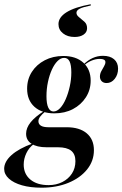

<svg xmlns="http://www.w3.org/2000/svg" viewBox="-64 -691 576 904"><path d="M131.5 192.7Q79 192.7 39.5 181.5Q0 170.2 -22.2 150Q-44.4 129.8 -44.4 104Q-44.4 70.2 -9.7 39.1Q25 8.1 89.5 -15.3L94.4 -12.1Q72.6 4 60.1 30.2Q47.6 56.5 47.6 83.9Q47.6 128.2 79 154.4Q110.5 180.6 164.5 180.6Q200.8 180.6 229.4 166.1Q258.1 151.6 274.6 126.2Q291.1 100.8 291.1 67.7Q291.1 34.7 271 18.5Q250.8 2.4 208.9 2.4H155.6Q109.7 2.4 84.3 -14.1Q58.9 -30.6 58.9 -61.3Q58.9 -88.7 80.2 -115.3Q101.6 -141.9 145.2 -169.4L149.2 -166.1Q132.3 -151.6 124.6 -141.1Q116.9 -130.6 116.9 -120.2Q116.9 -106.5 128.6 -99.2Q140.3 -91.9 164.5 -91.9H250Q310.5 -91.9 344.4 -63.3Q378.2 -34.7 378.2 16.1Q378.2 66.9 346 106.9Q313.7 146.8 258.1 169.8Q202.4 192.7 131.5 192.7ZM191.9 -157.3Q132.3 -157.3 98 -188.3Q63.7 -219.4 63.7 -273.4Q63.7 -317.7 85.9 -352.4Q108.1 -387.1 146.8 -407.3Q185.5 -427.4 233.9 -427.4Q293.5 -427.4 328.2 -396Q362.9 -364.5 362.9 -311.3Q362.9 -267.7 340.3 -232.7Q317.7 -197.6 279.4 -177.4Q241.1 -157.3 191.9 -157.3ZM187.9 -166.1Q204 -166.1 219 -181.9Q233.9 -197.6 245.6 -224.6Q257.3 -251.6 264.5 -284.3Q271.8 -316.9 271.8 -350Q271.8 -384.7 263.7 -401.6Q255.6 -418.5 237.9 -418.5Q221.8 -418.5 206.9 -403.6Q191.9 -388.7 180.2 -362.9Q168.5 -337.1 161.7 -304.8Q154.8 -272.6 154.8 -237.9Q154.8 -202.4 163.3 -184.3Q171.8 -166.1 187.9 -166.1ZM437.9 -300Q423.4 -300 414.9 -308.5Q406.5 -316.9 406.5 -330.6Q406.5 -343.5 412.9 -355.6Q419.4 -367.7 425.8 -378.6Q432.3 -389.5 432.3 -398.4Q432.3 -406.5 425.4 -410.1Q418.5 -413.7 405.6 -413.7Q387.1 -413.7 368.1 -406Q349.2 -398.4 332.3 -383.9L329.8 -387.9Q349.2 -407.3 372.2 -417.7Q395.2 -428.2 421 -428.2Q454 -428.2 473 -412.1Q491.9 -396 491.9 -367.7Q491.9 -339.5 476.2 -319.8Q460.5 -300 437.9 -300ZM362.9 -671 363.7 -665.3Q325 -657.3 310.5 -649.6Q296 -641.9 296 -630.6Q296 -619.4 308.5 -609.7Q321 -600 333.5 -588.7Q346 -577.4 346 -558.1Q346 -539.5 329.8 -528.2Q313.7 -516.9 287.1 -516.9Q254 -516.9 232.7 -533.9Q211.3 -550.8 211.3 -577.4Q211.3 -609.7 249.6 -633.5Q287.9 -657.3 362.9 -671Z"/></svg>

Font: Playfair 144pt
Style: Bold Italic
Weight: 700
Italic angle: -15.6°
Designer: Claus Eggers Sørensen
Foundry: Claus Eggers Sørensen
Version: Version 2.203